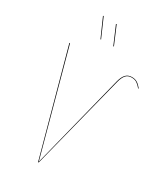

<svg xmlns="http://www.w3.org/2000/svg" viewBox="-221 -1005 951 1098"><g transform="rotate(30 254.0 -456.0)"><path d="M127.4 -911.6 181.6 -787.6 178.2 -786.1 123.5 -909.7ZM214.8 -908.7 265.1 -790 261.7 -788.1 210.9 -906.7ZM220.2 0 34.2 -680.2H38.6L222.7 -3.9L379.4 -626Q387.7 -657.7 402.6 -673.8Q417.5 -689.9 442.9 -689.9Q463.9 -689.9 478.5 -680.7Q493.2 -671.4 508.3 -652.3L505.4 -650.4Q490.2 -668.9 476.6 -677.7Q462.9 -686.5 442.9 -686.5Q418.9 -686.5 405.3 -671.4Q391.6 -656.2 383.3 -625L224.6 0Z"/></g></svg>

Font: Fira Sans Compressed Four
Style: Regular
Weight: 100
Width: 1
Designer: Carrois Corporate & Edenspiekermann AG
Foundry: Carrois Corporate GbR & Edenspiekermann AG
Version: Version 4.203;PS 004.203;hotconv 1.0.88;makeotf.lib2.5.64775